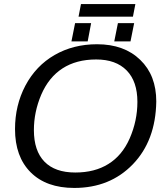

<svg xmlns="http://www.w3.org/2000/svg" viewBox="-20 -916 818 946"><path d="M458 -698Q592 -698 671 -621Q750 -545 750 -416Q747 -223 634.5 -106.5Q522 10 346 10Q208 10 131 -67Q54 -144 54 -280Q54 -397 105 -494Q157 -592 249 -645Q341 -698 458 -698ZM454 -623Q356 -623 288 -579Q220 -535 183 -449Q147 -364 147 -275Q147 -173 199 -119.5Q251 -66 351 -66Q447 -66 514 -108Q582 -150 619 -234Q657 -321 657 -414Q657 -515 604 -569Q551 -623 454 -623ZM623 -712H543L561 -802H641ZM412 -712H332L350 -802H429ZM647 -896 635 -834H367L379 -896Z"/></svg>

Font: Libra Sans
Style: Italic
Weight: 400
Italic angle: -12°
Foundry: Context Ltd
Version: Version 1.002